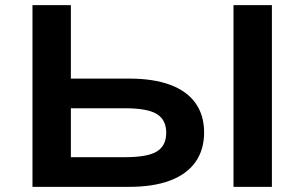

<svg xmlns="http://www.w3.org/2000/svg" viewBox="-20 -725 1181 745"><path d="M106 0V-705H255V-420H482Q575 -420 640 -396Q705 -372 738.5 -325Q772 -278 772 -211Q772 -144 738.5 -96.5Q705 -49 640 -24.5Q575 0 482 0ZM255 -115H463Q553 -115 589 -137.5Q625 -160 625 -210Q625 -260 588.5 -282.5Q552 -305 463 -305H255ZM886 0V-705H1035V0Z"/></svg>

Font: Nunito Sans 10pt Expanded
Style: Bold
Weight: 700
Width: 7
Designer: Vernon Adams
Foundry: Vernon Adams
Version: Version 3.101;gftools[0.9.27]